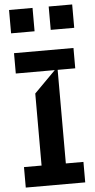

<svg xmlns="http://www.w3.org/2000/svg" viewBox="-63 -999 514 1035"><g transform="rotate(-5 194.0 -481.0)"><path d="M355.1 0H33.4V-110.8H128.6V-500.7L244.3 -617.2H33.4V-727.3H355.1V-617.2H259.9V-110.8H355.1ZM154.1 -835.2H27V-961.6H154.1ZM368.6 -835.2H241.5V-961.6H368.6Z"/></g></svg>

Font: Riot Sans
Style: Bold
Weight: 600
Designer: Rasmus Andersson
Foundry: rsms
Version: Version 4.001